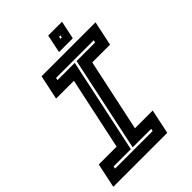

<svg xmlns="http://www.w3.org/2000/svg" viewBox="-256 -937 1043 1043"><g transform="rotate(-45 265.0 -415.5)"><path d="M-17 0 13 -141.5H150L239 -558.5H102L132 -700H546.5L516.5 -558.5H380L291 -141.5H427.5L397.5 0ZM59.5 -63H348.5L351.5 -77H209L325 -624H467.5L470.5 -638H181.5L178.5 -624H311L195 -77H62.5ZM292 -726 314 -831H420L398 -726ZM348.5 -771H358.5L361.5 -785H351.5Z"/></g></svg>

Font: Tourney Thin
Style: Bold Italic
Weight: 700
Italic angle: -12°
Version: Version 1.015